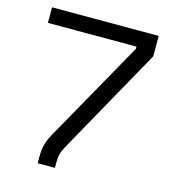

<svg xmlns="http://www.w3.org/2000/svg" viewBox="-105 -786 775 871"><g transform="rotate(15 282.0 -350.0)"><path d="M152 -25V0H233V-23C233 -58 238 -75 254 -104L533 -604V-700H32V-627H448V-616L181 -141C157 -97 152 -72 152 -25Z"/></g></svg>

Font: Meta Space
Style: Regular
Weight: 400
Designer: Meta Pool / Florian Karsten
Foundry: Meta Pool / Florian Karsten
Version: Version 2.000;Glyphs 3.1.1 (3137)